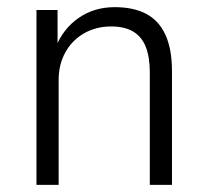

<svg xmlns="http://www.w3.org/2000/svg" viewBox="-20 -517 581 537"><path d="M82 0V-489H141V-385H136Q156 -436 199.5 -466.5Q243 -497 301 -497Q353 -497 388.5 -478.5Q424 -460 442.5 -420Q461 -380 461 -318V0H399V-314Q399 -358 387.5 -386.5Q376 -415 352 -429Q328 -443 291 -443Q249 -443 215.5 -424Q182 -405 163 -371Q144 -337 144 -293V0Z"/></svg>

Font: Nunito Sans 10pt SemiCondensed Light
Style: Regular
Weight: 300
Width: 4
Designer: Vernon Adams
Foundry: Vernon Adams
Version: Version 3.101;gftools[0.9.27]